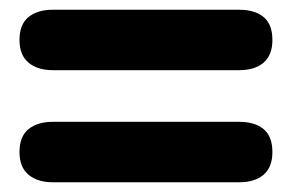

<svg xmlns="http://www.w3.org/2000/svg" viewBox="-20 -516 599 394"><path d="M88 -372Q57 -372 38.5 -387.5Q20 -403 20 -434Q20 -466 38.5 -481Q57 -496 88 -496H471Q503 -496 521 -481Q539 -466 539 -434Q539 -403 521 -387.5Q503 -372 471 -372ZM88 -142Q57 -142 38.5 -157.5Q20 -173 20 -204Q20 -236 38.5 -251Q57 -266 88 -266H471Q503 -266 521 -251Q539 -236 539 -204Q539 -173 521 -157.5Q503 -142 471 -142Z"/></svg>

Font: Madimi One
Style: Regular
Weight: 400
Designer: Taurai Valerie Mtake, Mirko Velimirovic
Foundry: TaVaTake
Version: Version 1.000; ttfautohint (v1.8.4.7-5d5b)